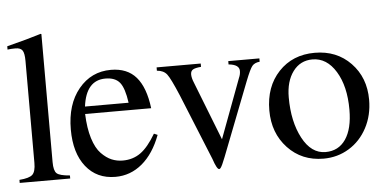

<svg xmlns="http://www.w3.org/2000/svg" viewBox="-45 -657 1490 750"><g transform="rotate(-5 700.5 -281.5)"><path d="M3 -525V-538Q86 -559 137 -575L140 -574V-72Q140 -38 151.5 -27.5Q163 -17 203 -14V-2H5V-14Q44 -17 56.5 -29Q69 -41 69 -75V-475Q69 -505 61.5 -516Q54 -527 34 -527Q17 -527 3 -525Z M283 -248Q285 -192 297.5 -152Q310 -112 330 -91.5Q350 -71 370.5 -62.5Q391 -54 414 -54Q454 -54 484 -75.5Q514 -97 544 -148L558 -142Q531 -70 485 -31.5Q439 7 380 7Q307 7 264.5 -46.5Q222 -100 222 -192Q222 -291 271.5 -351Q321 -411 398 -411Q462 -411 497 -370.5Q532 -330 542 -248ZM285 -277H456Q448 -335 430 -357Q412 -379 374 -379Q298 -379 285 -277Z M980 -405V-392Q960 -390 950.5 -378.5Q941 -367 923 -321L811 -33Q804 -15 799.5 -5.5Q795 4 792 8Q789 12 786 12Q777 12 763 -30L658 -288Q629 -357 616 -373.5Q603 -390 577 -392V-405H750V-392Q727 -390 718 -384.5Q709 -379 709 -366Q709 -352 717 -333L807 -103L894 -336Q900 -349 900 -363Q900 -388 858 -392V-405Z M1197 -408Q1283 -408 1338 -351Q1393 -294 1393 -207Q1393 -146 1367 -97Q1341 -48 1296 -20.5Q1251 7 1196 7Q1111 7 1056 -51.5Q1001 -110 1001 -199Q1001 -292 1055.5 -350Q1110 -408 1197 -408ZM1081 -243Q1081 -148 1115.5 -83Q1150 -18 1206 -18Q1257 -18 1285 -59Q1313 -100 1313 -175Q1313 -267 1277.5 -325Q1242 -383 1186 -383Q1138 -383 1109.5 -344.5Q1081 -306 1081 -243Z"/></g></svg>

Font: Pomorsky Unicode
Style: Medium
Weight: 500
Version: 1.1